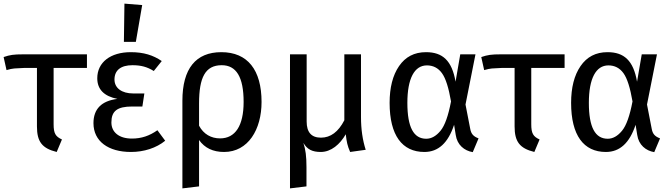

<svg xmlns="http://www.w3.org/2000/svg" viewBox="-25 -827 3709 1060"><path d="M455 -452V-527H102C51 -527 30 -524 -5 -512L11 -440C28 -445 42 -448 54 -449C65 -450 84 -451 110 -452H179V-129C179 -45 207 -8 288 12L317 -57C282 -73 271 -90 271 -141V-452Z M659 -596H725L760 -799L662 -807ZM697 -539C585 -539 512 -483 512 -395C512 -334 549 -296 623 -281C535 -270 491 -225 491 -147C491 -47 573 12 698 12C770 12 838 -10 887 -50L844 -108C800 -77 756 -62 703 -62C631 -62 590 -98 590 -151C590 -214 622 -239 705 -239H761L772 -311H711C647 -311 607 -341 607 -388C607 -439 642 -467 706 -467C753 -467 787 -458 824 -435L868 -490C821 -522 769 -539 697 -539Z M1197 -539C1056 -539 982 -448 982 -271V213L1074 202V-54C1105 -10 1151 12 1212 12C1345 12 1419 -112 1419 -264C1419 -441 1342 -539 1197 -539ZM1190 -63C1141 -63 1099 -86 1074 -133V-256C1074 -399 1108 -467 1199 -467C1279 -467 1320 -403 1320 -264C1320 -133 1274 -63 1190 -63Z M1968 -527H1876V-163C1843 -99 1800 -67 1747 -67C1694 -67 1668 -97 1668 -156V-527H1576V213L1667 202V96C1667 35 1662 -1 1650 -38C1671 -2 1699 12 1746 12C1803 12 1852 -30 1884 -86V-85C1889 -42 1893 -23 1908 12L1994 0C1977 -53 1968 -113 1968 -180Z M2327 -539C2262 -539 2213 -513 2178 -462C2143 -411 2126 -343 2126 -259C2126 -80 2195 12 2318 12C2395 12 2449 -38 2482 -138L2491 -82C2499 -27 2538 5 2585 13L2617 -63C2588 -74 2576 -88 2571 -116L2545 -250L2600 -527H2516L2490 -376C2470 -493 2418 -539 2327 -539ZM2332 -466C2366 -466 2394 -452 2415 -423C2436 -394 2452 -342 2465 -267C2450 -188 2431 -134 2407 -105C2383 -76 2357 -61 2328 -61C2259 -61 2224 -124 2224 -259C2224 -394 2263 -466 2332 -466Z M3092 -452V-527H2739C2688 -527 2667 -524 2632 -512L2648 -440C2665 -445 2679 -448 2691 -449C2702 -450 2721 -451 2747 -452H2816V-129C2816 -45 2844 -8 2925 12L2954 -57C2919 -73 2908 -90 2908 -141V-452Z M3329 -539C3264 -539 3215 -513 3180 -462C3145 -411 3128 -343 3128 -259C3128 -80 3197 12 3320 12C3397 12 3451 -38 3484 -138L3493 -82C3501 -27 3540 5 3587 13L3619 -63C3590 -74 3578 -88 3573 -116L3547 -250L3602 -527H3518L3492 -376C3472 -493 3420 -539 3329 -539ZM3334 -466C3368 -466 3396 -452 3417 -423C3438 -394 3454 -342 3467 -267C3452 -188 3433 -134 3409 -105C3385 -76 3359 -61 3330 -61C3261 -61 3226 -124 3226 -259C3226 -394 3265 -466 3334 -466Z"/></svg>

Font: Fira Sans
Style: Regular
Weight: 400
Designer: Carrois Corporate & Edenspiekermann AG
Foundry: Carrois Corporate GbR & Edenspiekermann AG
Version: Version 4.203